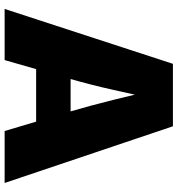

<svg xmlns="http://www.w3.org/2000/svg" viewBox="11 -779 768 830"><g transform="rotate(90 395.0 -364.0)"><path d="M18.6 0 255.9 -727.5H525.9L771 0H546.4L462.4 -282.2Q435.5 -374 411.4 -471.4Q387.2 -568.8 365.2 -666H412.1Q390.6 -568.8 368.9 -471.4Q347.2 -374 320.8 -282.2L239.7 0ZM194.8 -136.2V-285.2H595.2V-136.2Z"/></g></svg>

Font: Inter 17pt Black
Style: Regular
Weight: 900
Version: Version 4.001;git-66647c0bb